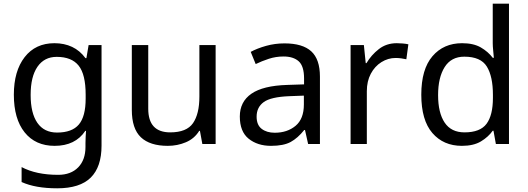

<svg xmlns="http://www.w3.org/2000/svg" viewBox="-20 -780 2862 1040"><path d="M275 -546Q328 -546 370.5 -526Q413 -506 443 -465H448L460 -536H530V9Q530 124 471.5 182Q413 240 290 240Q172 240 97 206V125Q176 167 295 167Q364 167 403.5 126.5Q443 86 443 16V-5Q443 -17 444 -39.5Q445 -62 446 -71H442Q388 10 276 10Q172 10 113.5 -63Q55 -136 55 -267Q55 -395 113.5 -470.5Q172 -546 275 -546ZM287 -472Q220 -472 183 -418.5Q146 -365 146 -266Q146 -167 182.5 -114.5Q219 -62 289 -62Q370 -62 407 -105.5Q444 -149 444 -246V-267Q444 -377 406 -424.5Q368 -472 287 -472Z M1148 -536V0H1076L1063 -71H1059Q1033 -29 987 -9.5Q941 10 889 10Q792 10 743 -36.5Q694 -83 694 -185V-536H783V-191Q783 -63 902 -63Q991 -63 1025.5 -113Q1060 -163 1060 -257V-536Z M1521 -545Q1619 -545 1666 -502Q1713 -459 1713 -365V0H1649L1632 -76H1628Q1593 -32 1554.5 -11Q1516 10 1448 10Q1375 10 1327 -28.5Q1279 -67 1279 -149Q1279 -229 1342 -272.5Q1405 -316 1536 -320L1627 -323V-355Q1627 -422 1598 -448Q1569 -474 1516 -474Q1474 -474 1436 -461.5Q1398 -449 1365 -433L1338 -499Q1373 -518 1421 -531.5Q1469 -545 1521 -545ZM1547 -259Q1447 -255 1408.5 -227Q1370 -199 1370 -148Q1370 -103 1397.5 -82Q1425 -61 1468 -61Q1536 -61 1581 -98.5Q1626 -136 1626 -214V-262Z M2129 -546Q2144 -546 2161.5 -544.5Q2179 -543 2192 -540L2181 -459Q2168 -462 2152.5 -464Q2137 -466 2123 -466Q2082 -466 2046 -443.5Q2010 -421 1988.5 -380.5Q1967 -340 1967 -286V0H1879V-536H1951L1961 -438H1965Q1991 -482 2032 -514Q2073 -546 2129 -546Z M2482 10Q2382 10 2322 -59.5Q2262 -129 2262 -267Q2262 -405 2322.5 -475.5Q2383 -546 2483 -546Q2545 -546 2584.5 -523Q2624 -500 2649 -467H2655Q2654 -480 2651.5 -505.5Q2649 -531 2649 -546V-760H2737V0H2666L2653 -72H2649Q2625 -38 2585 -14Q2545 10 2482 10ZM2496 -63Q2581 -63 2615.5 -109.5Q2650 -156 2650 -250V-266Q2650 -366 2617 -419.5Q2584 -473 2495 -473Q2424 -473 2388.5 -416.5Q2353 -360 2353 -265Q2353 -169 2388.5 -116Q2424 -63 2496 -63Z"/></svg>

Font: Noto Sans Old Italic
Style: Regular
Weight: 400
Designer: Monotype Design Team
Foundry: Monotype Imaging Inc.
Version: Version 2.003; ttfautohint (v1.8.4.7-5d5b)